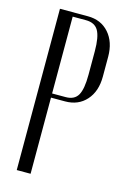

<svg xmlns="http://www.w3.org/2000/svg" viewBox="-110 -752 529 804"><g transform="rotate(15 155.0 -349.5)"><path d="M46.9 -699.2H168Q225.1 -699.2 259.5 -660.2Q293.9 -621.1 293.9 -557.1V-471.2Q293.9 -407.2 259.5 -368.7Q225.1 -330.1 168 -330.1H106.9V0H46.9ZM233.9 -462.9V-564.9Q233.9 -627.4 218.3 -654.3Q202.6 -681.2 164.1 -681.2H106.9V-348.1H166Q203.6 -348.1 218.8 -374.8Q233.9 -401.4 233.9 -462.9Z"/></g></svg>

Font: Moniqa Narrow Heading
Style: Regular
Weight: 400
Width: 4
Designer: Rajesh Rajput
Foundry: Rajesh Rajput
Version: Version 1.000